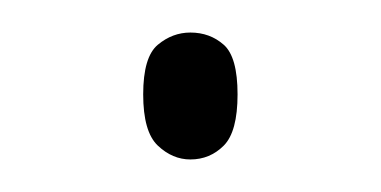

<svg xmlns="http://www.w3.org/2000/svg" viewBox="-20 -93 234 118"><path d="M97 5Q86 5 77 -3.5Q68 -12 68 -35Q68 -58 77 -65.5Q86 -73 97 -73Q109 -73 117.5 -65.5Q126 -58 126 -35Q126 -12 117.5 -3.5Q109 5 97 5Z"/></svg>

Font: Noto Serif Myanmar Thin
Style: Regular
Weight: 100
Designer: Ben Mitchell and the Monotype Design Team
Foundry: Monotype Imaging Inc.
Version: Version 2.106; ttfautohint (v1.8.4.7-5d5b)